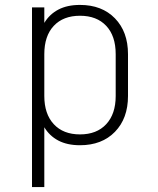

<svg xmlns="http://www.w3.org/2000/svg" viewBox="-20 -580 640 780"><path d="M110 -550H160V-487Q181 -522 217 -541Q253 -560 305 -560Q394 -560 447 -505.5Q500 -451 500 -360V-190Q500 -99 447 -44.5Q394 10 305 10Q253 10 217 -9Q181 -28 160 -63V180H110ZM305 -516Q237 -516 198.5 -475Q160 -434 160 -360V-190Q160 -117 198.5 -75.5Q237 -34 305 -34Q373 -34 411.5 -75.5Q450 -117 450 -190V-360Q450 -434 411.5 -475Q373 -516 305 -516Z"/></svg>

Font: Tiny Thin
Style: Regular
Weight: 100
Monospace: yes
Designer: Philipp Nurullin, Konstantin Bulenkov
Foundry: JetBrains
Version: Version 2.251; ttfautohint (v1.8.4.7-5d5b)